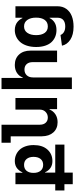

<svg xmlns="http://www.w3.org/2000/svg" viewBox="745 -1512 983 2513"><g transform="rotate(-90 1236.5 -255.5)"><path d="M335 -182.1Q385.3 -182.1 412.6 -216.1Q439.9 -250 439.9 -308.1Q439.9 -364.3 412.4 -398.2Q384.8 -432.1 335 -432.1Q284.7 -432.1 257.3 -399.2Q230 -366.2 230 -308.1Q230 -250 257.8 -216.1Q285.6 -182.1 335 -182.1ZM233.9 -23.9H600.1V96.2H233.9V205.1H82V96.2H0V-23.9H82V-544.9H231.9V-454.1H237.8Q245.6 -472.7 257.1 -488.5Q268.6 -504.4 285.9 -519.8Q303.2 -535.2 328.6 -544.2Q354 -553.2 384.8 -553.2Q427.7 -553.2 465.1 -537.6Q502.4 -522 531.5 -491.9Q560.5 -461.9 577.4 -414.3Q594.2 -366.7 594.2 -307.1Q594.2 -190.9 535.4 -126Q476.6 -61 384.8 -61Q282.7 -61 237.8 -157.2H233.9Z M1058.6 -231.9V-544.9H1210V0H1064.9V-99.1H1059.6Q1040.5 -50.3 996.8 -21.7Q953.1 6.8 893.6 6.8Q810.1 6.8 760.3 -48.3Q710.4 -103.5 709 -198.2V-606.9H625V-727.1H860.8V-225.1Q860.8 -177.2 886.2 -149.2Q911.6 -121.1 954.6 -121.1Q997.6 -121.1 1028.1 -150.1Q1058.6 -179.2 1058.6 -228Z M1479.5 -314.9V193.8H1327.6V-727.1H1472.7V-449.2H1478.5Q1496.6 -498 1539.6 -525.6Q1582.5 -553.2 1642.6 -553.2Q1727.5 -553.2 1779.1 -497.6Q1830.6 -441.9 1830.6 -347.2V0H1679.7V-319.8Q1679.7 -369.6 1653.8 -398.2Q1627.9 -426.8 1582.5 -426.8Q1536.1 -426.8 1507.8 -397Q1479.5 -367.2 1479.5 -314.9Z M2262.2 -274.9Q2262.2 -346.7 2231.9 -389.4Q2201.7 -432.1 2147 -432.1Q2092.8 -432.1 2063 -388.9Q2033.2 -345.7 2033.2 -274.9Q2033.2 -202.6 2062.5 -161.9Q2091.8 -121.1 2147 -121.1Q2202.1 -121.1 2232.2 -161.6Q2262.2 -202.1 2262.2 -274.9ZM2144 215.8Q2038.6 215.8 1973.9 173.6Q1909.2 131.3 1895 64L2035.2 44.9Q2045.4 72.3 2073.5 89.6Q2101.6 106.9 2147.9 106.9Q2200.2 106.9 2230.7 81.8Q2261.2 56.6 2261.2 2.9V-97.2H2255.4Q2238.3 -58.6 2199.2 -33.2Q2160.2 -7.8 2099.1 -7.8Q2052.2 -7.8 2012.5 -24.2Q1972.7 -40.5 1942.4 -72.3Q1912.1 -104 1895 -155.8Q1877.9 -207.5 1877.9 -273.9Q1877.9 -341.3 1895.5 -395.3Q1913.1 -449.2 1943.6 -483.4Q1974.1 -517.6 2013.9 -535.4Q2053.7 -553.2 2099.1 -553.2Q2131.8 -553.2 2158.9 -544.2Q2186 -535.2 2204.6 -519.8Q2223.1 -504.4 2235.1 -488.5Q2247.1 -472.7 2255.4 -454.1H2261.2V-544.9H2411.1V4.9Q2411.1 73.2 2376.5 121.3Q2341.8 169.4 2282.5 192.6Q2223.1 215.8 2144 215.8Z"/></g></svg>

Font: Telcell.Market
Style: Bold
Weight: 700
Designer: Rasmus Andersson, Sedrak Mkrtchyan
Version: Version 3.019;git-0a5106e0b